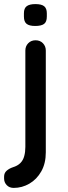

<svg xmlns="http://www.w3.org/2000/svg" viewBox="-40 -723 333 939"><path d="M184 22Q184 76 162 115Q140 154 104 175Q68 196 27 196Q6 196 -7 182.5Q-20 169 -20 150V141Q-20 123 -7.5 112Q5 101 23 95Q46 88 59.5 74.5Q73 61 78.5 40.5Q84 20 84 -4V-476Q84 -497 98 -511.5Q112 -526 134 -526Q156 -526 170 -511.5Q184 -497 184 -476ZM132 -596Q103 -596 90 -606.5Q77 -617 77 -642V-658Q77 -683 91 -693Q105 -703 133 -703Q163 -703 176 -692.5Q189 -682 189 -658V-642Q189 -616 175.5 -606Q162 -596 132 -596Z"/></svg>

Font: Quicksand Light SemiBold
Style: Regular
Weight: 600
Version: Version 3.004